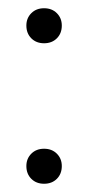

<svg xmlns="http://www.w3.org/2000/svg" viewBox="-20 -452 213 466"><path d="M44 -390Q44 -408 56 -420Q68 -432 87 -432Q106 -432 118 -420Q130 -408 130 -390Q130 -371 118 -359Q106 -347 87 -347Q68 -347 56 -359Q44 -371 44 -390ZM44 -49Q44 -67 56 -79Q68 -91 87 -91Q106 -91 118 -79Q130 -67 130 -49Q130 -30 118 -18Q106 -6 87 -6Q68 -6 56 -18Q44 -30 44 -49Z"/></svg>

Font: Barlow Condensed Thin
Style: Regular
Weight: 250
Width: 3
Designer: Jeremy Tribby
Foundry: Tribby Type
Version: Version 1.408